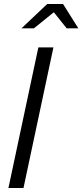

<svg xmlns="http://www.w3.org/2000/svg" viewBox="-20 -936 410 956"><path d="M22 0 171 -700H246L97 0ZM87 -795 215 -916H294L370 -795H312L248 -875L149 -795Z"/></svg>

Font: Red Hat Display
Style: Italic
Weight: 300
Italic angle: -12°
Designer: Pentagram, MCKL
Foundry: Pentagram, MCKL
Version: Version 1.023